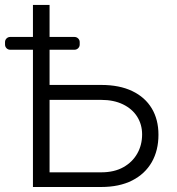

<svg xmlns="http://www.w3.org/2000/svg" viewBox="-35 -747 708 767"><path d="M163 -727.3V-599.4H262.4Q271 -599.4 277.2 -593.4Q283.4 -587.4 283.4 -578.8V-569.2Q283.4 -560.4 277.2 -554.3Q271 -548.3 262.4 -548.3H163V-407.7H369.3Q442.1 -407.7 493.3 -383.2Q544.4 -358.7 571.2 -314.1Q598 -269.5 598 -208.8Q598 -146.3 571.4 -99.4Q544 -51.8 492.7 -25.9Q441.4 0 369.3 0H96.6V-548.3H5.7Q-2.8 -548.3 -8.9 -554.3Q-14.9 -560.4 -14.9 -569.2V-578.8Q-14.9 -587.4 -8.9 -593.4Q-2.8 -599.4 5.7 -599.4H96.6V-727.3ZM369.3 -58.6Q421.5 -58.6 458.1 -79.2Q494 -99.4 513.3 -133.5Q532.7 -167.6 532.7 -210.2Q532.7 -249.6 513 -280.9Q493.3 -312.1 456.3 -330.1Q419.4 -348 369.3 -348H163V-58.6Z"/></svg>

Font: DeltaSans Light
Style: Regular
Weight: 300
Designer: Rasmus Andersson
Foundry: rsms
Version: Version 3.012